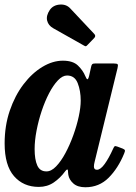

<svg xmlns="http://www.w3.org/2000/svg" viewBox="-23 -794 586 829"><path d="M513 -131Q487 -67.5 446 -26.5Q405 14.5 345.5 14.5Q312 14.5 293.8 -1.8Q275.5 -18 272 -39Q271 -46 270.8 -49.8Q270.5 -53.5 270.5 -57Q269 -68.5 258.5 -54.5Q237.5 -25.5 209.2 -6.2Q181 13 144.5 13Q78 13 37.5 -33.5Q-3 -80 -3 -174.5Q-3 -251 19.2 -316.2Q41.5 -381.5 78.5 -430Q115.5 -478.5 160 -505.2Q204.5 -532 248.5 -532Q292 -532 313.8 -510.8Q335.5 -489.5 345 -466Q350.5 -452.5 354.2 -451.8Q358 -451 362 -467.5L370.5 -506Q372 -513.5 375.2 -516.8Q378.5 -520 388.5 -520H467Q482.5 -520 485 -516.2Q487.5 -512.5 484.5 -500L385.5 -95Q382.5 -84 382.5 -75Q382.5 -61 395.5 -61Q411 -61 429 -86Q447 -111 465.5 -152Q469.5 -160.5 472 -162.5Q474.5 -164.5 484 -161L506.5 -152.5Q515 -149 516.2 -145.2Q517.5 -141.5 513 -131ZM325.5 -359.5Q325.5 -402 312.5 -435Q299.5 -468 266.5 -468Q247 -468 227 -447Q207 -426 189 -391.5Q171 -357 157 -315Q143 -273 134.8 -230Q126.5 -187 126.5 -150.5Q126.5 -105 138 -79.5Q149.5 -54 177 -54Q198 -53.5 219.2 -75.5Q240.5 -97.5 259.5 -133Q278.5 -168.5 293.5 -210Q308.5 -251.5 317 -291Q325.5 -330.5 325.5 -359.5ZM192 -751Q206.5 -772 234.8 -774.2Q263 -776.5 280.5 -757.5L383.5 -648Q392.5 -639 384 -630L355 -600Q351 -595.5 348.2 -594.5Q345.5 -593.5 340 -597L207 -672Q185.5 -684 180.5 -705.2Q175.5 -726.5 192 -751Z"/></svg>

Font: Besley* Narrow Semi
Style: Italic
Weight: 600
Width: 4
Italic angle: -13°
Designer: Owen Earl
Foundry: indestructible type*
Version: Version 3.000; ttfautohint (v1.8.3)